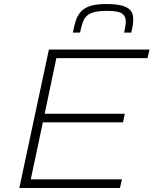

<svg xmlns="http://www.w3.org/2000/svg" viewBox="-20 -934 763 954"><path d="M76 0 223 -688H723L713 -645H260L202 -369H600L591 -326H193L133 -43H586L576 0ZM342 -772Q348 -804 356 -829.5Q364 -855 380 -874Q396 -893 426 -903.5Q456 -914 506 -914Q561 -914 590 -905Q619 -896 630.5 -879.5Q642 -863 642 -840Q642 -824 639.5 -807.5Q637 -791 632 -772H597Q600 -789 602.5 -803Q605 -817 605 -827Q605 -854 586 -867Q567 -880 511 -880Q457 -880 431 -868Q405 -856 395 -832.5Q385 -809 378 -772Z"/></svg>

Font: Saira Expanded ExtraLight
Style: Italic
Weight: 250
Width: 7
Italic angle: -12°
Designer: Hector Gatti with collaboration of the Omnibus-Type team
Foundry: Omnibus-Type
Version: Version 1.101